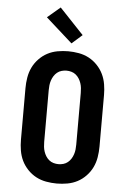

<svg xmlns="http://www.w3.org/2000/svg" viewBox="-64 -1032 728 1086"><g transform="rotate(5 300.0 -489.0)"><path d="M300 8Q270 8 239.5 2.5Q209 -3 182.5 -17Q156 -31 134.5 -53.5Q113 -76 100 -103Q87 -130 82 -160.5Q77 -191 77 -221V-514Q77 -544 82 -574.5Q87 -605 100 -632Q113 -659 134.5 -681.5Q156 -704 182.5 -718Q209 -732 239.5 -737.5Q270 -743 300 -743Q330 -743 360.5 -737.5Q391 -732 417.5 -718Q444 -704 465.5 -681.5Q487 -659 500 -632Q513 -605 518 -574.5Q523 -544 523 -514V-221Q523 -191 518 -160.5Q513 -130 500 -103Q487 -76 465.5 -53.5Q444 -31 417.5 -17Q391 -3 360.5 2.5Q330 8 300 8ZM300 -102Q314 -102 328 -106Q342 -110 353 -119Q364 -128 371.5 -140Q379 -152 383.5 -165.5Q388 -179 389.5 -193Q391 -207 391 -221V-514Q391 -528 389.5 -542Q388 -556 383.5 -569.5Q379 -583 371.5 -595Q364 -607 353 -616Q342 -625 328 -629Q314 -633 300 -633Q286 -633 272 -629Q258 -625 247 -616Q236 -607 228.5 -595Q221 -583 216.5 -569.5Q212 -556 210.5 -542Q209 -528 209 -514V-221Q209 -207 210.5 -193Q212 -179 216.5 -165.5Q221 -152 228.5 -140Q236 -128 247 -119Q258 -110 272 -106Q286 -102 300 -102ZM314 -789 163 -924 236 -986 373 -841Z"/></g></svg>

Font: Iosevka Etoile Extrabold
Style: Regular
Weight: 800
Designer: Belleve Invis
Foundry: Belleve Invis
Version: Version 22.1.2; ttfautohint (v1.8.4)